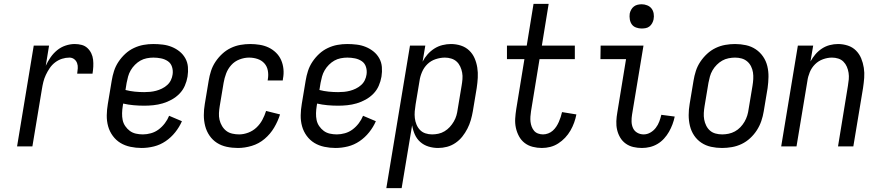

<svg xmlns="http://www.w3.org/2000/svg" viewBox="-20 -755 4540 990"><path d="M68 0 154 -520H233L216 -416Q226 -438 240.5 -459Q255 -480 274.5 -496Q294 -512 318 -520Q342 -528 365 -528Q384 -528 401 -523.5Q418 -519 430.5 -507.5Q443 -496 450.5 -480.5Q458 -465 460 -447.5Q462 -430 461 -411.5Q460 -393 457 -375H378Q380 -389 381 -403Q382 -417 377.5 -429.5Q373 -442 362.5 -450Q352 -458 338 -458Q319 -458 300 -452Q281 -446 264.5 -433.5Q248 -421 236.5 -404Q225 -387 216.5 -369Q208 -351 203.5 -332.5Q199 -314 196 -295L147 0Z M710 8Q681 8 652.5 2Q624 -4 601 -18Q578 -32 561.5 -54.5Q545 -77 537.5 -104Q530 -131 530.5 -160.5Q531 -190 536 -219L556 -339Q560 -364 568 -389Q576 -414 591 -436.5Q606 -459 626 -477.5Q646 -496 670.5 -507.5Q695 -519 720 -523.5Q745 -528 770 -528Q795 -528 819.5 -525Q844 -522 866 -513Q888 -504 906 -489.5Q924 -475 935.5 -454.5Q947 -434 949 -409.5Q951 -385 947 -360Q943 -336 933 -313Q923 -290 905.5 -272Q888 -254 865.5 -241.5Q843 -229 819 -222Q795 -215 771 -212.5Q747 -210 724 -210Q696 -210 668.5 -212.5Q641 -215 615 -221L613 -208Q610 -190 609.5 -171.5Q609 -153 612.5 -136Q616 -119 626 -104.5Q636 -90 649.5 -80Q663 -70 680.5 -66Q698 -62 717 -62Q737 -62 758.5 -68Q780 -74 798 -87.5Q816 -101 830 -119.5Q844 -138 852 -158L918 -130Q905 -100 883.5 -73Q862 -46 834 -27Q806 -8 774 0Q742 8 710 8ZM724 -280Q739 -280 754.5 -281.5Q770 -283 785 -287Q800 -291 814.5 -298Q829 -305 841.5 -316Q854 -327 861 -341.5Q868 -356 870 -371Q873 -391 867 -410Q861 -429 845.5 -439.5Q830 -450 810.5 -454Q791 -458 771 -458Q754 -458 736.5 -454.5Q719 -451 704 -442.5Q689 -434 676 -421Q663 -408 654 -392.5Q645 -377 640.5 -360.5Q636 -344 633 -328L627 -291Q650 -285 674.5 -282.5Q699 -280 724 -280Z M1207 8Q1177 8 1149 2Q1121 -4 1098.5 -18.5Q1076 -33 1060.5 -55.5Q1045 -78 1038 -105Q1031 -132 1031 -161Q1031 -190 1036 -219L1056 -339Q1060 -364 1068 -389Q1076 -414 1091 -436.5Q1106 -459 1126 -477.5Q1146 -496 1170 -507.5Q1194 -519 1219.5 -523.5Q1245 -528 1270 -528Q1295 -528 1319.5 -524Q1344 -520 1365 -510Q1386 -500 1403 -483.5Q1420 -467 1429.5 -445.5Q1439 -424 1441.5 -399Q1444 -374 1439 -349L1438 -340H1360L1361 -346Q1365 -369 1361 -391Q1357 -413 1343 -428.5Q1329 -444 1308 -451Q1287 -458 1264 -458Q1240 -458 1215 -448.5Q1190 -439 1172.5 -419.5Q1155 -400 1146 -376Q1137 -352 1133 -328L1113 -208Q1110 -190 1109 -172Q1108 -154 1112 -137Q1116 -120 1125 -105Q1134 -90 1147 -80Q1160 -70 1177.5 -66Q1195 -62 1213 -62Q1236 -62 1260 -71Q1284 -80 1302.5 -97.5Q1321 -115 1333 -137.5Q1345 -160 1352 -183L1424 -165Q1413 -130 1393.5 -97Q1374 -64 1344.5 -39Q1315 -14 1278.5 -3Q1242 8 1207 8Z M1710 8Q1681 8 1652.5 2Q1624 -4 1601 -18Q1578 -32 1561.5 -54.5Q1545 -77 1537.5 -104Q1530 -131 1530.5 -160.5Q1531 -190 1536 -219L1556 -339Q1560 -364 1568 -389Q1576 -414 1591 -436.5Q1606 -459 1626 -477.5Q1646 -496 1670.5 -507.5Q1695 -519 1720 -523.5Q1745 -528 1770 -528Q1795 -528 1819.5 -525Q1844 -522 1866 -513Q1888 -504 1906 -489.5Q1924 -475 1935.5 -454.5Q1947 -434 1949 -409.5Q1951 -385 1947 -360Q1943 -336 1933 -313Q1923 -290 1905.5 -272Q1888 -254 1865.5 -241.5Q1843 -229 1819 -222Q1795 -215 1771 -212.5Q1747 -210 1724 -210Q1696 -210 1668.5 -212.5Q1641 -215 1615 -221L1613 -208Q1610 -190 1609.5 -171.5Q1609 -153 1612.5 -136Q1616 -119 1626 -104.5Q1636 -90 1649.5 -80Q1663 -70 1680.5 -66Q1698 -62 1717 -62Q1737 -62 1758.5 -68Q1780 -74 1798 -87.5Q1816 -101 1830 -119.5Q1844 -138 1852 -158L1918 -130Q1905 -100 1883.5 -73Q1862 -46 1834 -27Q1806 -8 1774 0Q1742 8 1710 8ZM1724 -280Q1739 -280 1754.5 -281.5Q1770 -283 1785 -287Q1800 -291 1814.5 -298Q1829 -305 1841.5 -316Q1854 -327 1861 -341.5Q1868 -356 1870 -371Q1873 -391 1867 -410Q1861 -429 1845.5 -439.5Q1830 -450 1810.5 -454Q1791 -458 1771 -458Q1754 -458 1736.5 -454.5Q1719 -451 1704 -442.5Q1689 -434 1676 -421Q1663 -408 1654 -392.5Q1645 -377 1640.5 -360.5Q1636 -344 1633 -328L1627 -291Q1650 -285 1674.5 -282.5Q1699 -280 1724 -280Z M1972 215 2094 -520H2173L2159 -437Q2169 -457 2184.5 -474.5Q2200 -492 2219.5 -504.5Q2239 -517 2261.5 -522.5Q2284 -528 2305 -528Q2332 -528 2356.5 -520Q2381 -512 2399 -495Q2417 -478 2427 -455Q2437 -432 2441 -406.5Q2445 -381 2443.5 -354Q2442 -327 2438 -301L2418 -181Q2414 -158 2407.5 -135.5Q2401 -113 2390 -91.5Q2379 -70 2364 -51Q2349 -32 2328.5 -18Q2308 -4 2285 2Q2262 8 2239 8Q2213 8 2189 0.5Q2165 -7 2147 -23Q2129 -39 2119 -61.5Q2109 -84 2105 -109L2051 215ZM2208 -62Q2224 -62 2240.5 -65.5Q2257 -69 2272 -78Q2287 -87 2299 -100Q2311 -113 2320 -128.5Q2329 -144 2333.5 -160Q2338 -176 2340 -192L2360 -312Q2363 -329 2364.5 -346.5Q2366 -364 2363 -380.5Q2360 -397 2353 -412Q2346 -427 2334.5 -437.5Q2323 -448 2307 -453Q2291 -458 2274 -458Q2251 -458 2226.5 -450Q2202 -442 2184 -424.5Q2166 -407 2156 -383.5Q2146 -360 2143 -337L2123 -217Q2120 -199 2118.5 -181Q2117 -163 2119 -146Q2121 -129 2127.5 -113Q2134 -97 2145.5 -85Q2157 -73 2173.5 -67.5Q2190 -62 2208 -62Z M2774 8Q2750 8 2726.5 2Q2703 -4 2685 -18Q2667 -32 2656 -52.5Q2645 -73 2640 -96Q2635 -119 2636.5 -143.5Q2638 -168 2642 -193L2684 -450H2594V-520H2696L2731 -735H2809L2774 -520H2944V-450H2762L2718 -181Q2716 -168 2715 -154Q2714 -140 2715.5 -127Q2717 -114 2721.5 -102Q2726 -90 2734 -80.5Q2742 -71 2754.5 -66.5Q2767 -62 2780 -62Q2793 -62 2806.5 -67Q2820 -72 2830.5 -81.5Q2841 -91 2848.5 -102.5Q2856 -114 2861.5 -126.5Q2867 -139 2871 -151.5Q2875 -164 2878 -177L2952 -165Q2948 -144 2940.5 -123Q2933 -102 2921.5 -82Q2910 -62 2894 -45Q2878 -28 2858.5 -15.5Q2839 -3 2817.5 2.5Q2796 8 2774 8Z M3290 8Q3267 8 3245.5 3Q3224 -2 3206.5 -14.5Q3189 -27 3178 -45.5Q3167 -64 3162 -85.5Q3157 -107 3158 -130Q3159 -153 3163 -175L3208 -450H3076L3077 -520H3298L3239 -164Q3236 -146 3236.5 -128Q3237 -110 3244 -94.5Q3251 -79 3266 -70.5Q3281 -62 3299 -62Q3317 -62 3333.5 -71.5Q3350 -81 3361.5 -96Q3373 -111 3379.5 -128.5Q3386 -146 3390 -163L3459 -154Q3455 -134 3447.5 -114Q3440 -94 3429.5 -75.5Q3419 -57 3404 -40.5Q3389 -24 3370.5 -13Q3352 -2 3331.5 3Q3311 8 3290 8ZM3288 -608Q3274 -608 3260 -613Q3246 -618 3238 -629Q3230 -640 3227.5 -655Q3225 -670 3227 -685Q3229 -695 3234.5 -705Q3240 -715 3248.5 -721.5Q3257 -728 3267.5 -730.5Q3278 -733 3289 -733Q3303 -733 3317 -727.5Q3331 -722 3339.5 -711Q3348 -700 3350.5 -685Q3353 -670 3350 -655Q3348 -645 3342.5 -635Q3337 -625 3328.5 -618.5Q3320 -612 3309.5 -610Q3299 -608 3288 -608Z M3703 8Q3674 8 3646.5 2Q3619 -4 3596.5 -19Q3574 -34 3559 -56.5Q3544 -79 3537.5 -106Q3531 -133 3531 -161.5Q3531 -190 3536 -219L3556 -339Q3560 -364 3568 -389Q3576 -414 3591 -436.5Q3606 -459 3626 -477.5Q3646 -496 3670 -507.5Q3694 -519 3719.5 -523.5Q3745 -528 3770 -528Q3799 -528 3826.5 -522Q3854 -516 3876.5 -501Q3899 -486 3914.5 -463.5Q3930 -441 3936.5 -414Q3943 -387 3942.5 -358.5Q3942 -330 3938 -301L3918 -181Q3914 -156 3905.5 -131Q3897 -106 3882.5 -83.5Q3868 -61 3848 -42.5Q3828 -24 3804 -12.5Q3780 -1 3754 3.5Q3728 8 3703 8ZM3704 -62Q3720 -62 3737 -65.5Q3754 -69 3769.5 -77.5Q3785 -86 3797.5 -99Q3810 -112 3819 -127.5Q3828 -143 3833 -159.5Q3838 -176 3840 -192L3860 -312Q3863 -330 3864 -347.5Q3865 -365 3862.5 -381.5Q3860 -398 3852.5 -413Q3845 -428 3832.5 -438.5Q3820 -449 3804 -453.5Q3788 -458 3770 -458Q3754 -458 3736.5 -454.5Q3719 -451 3704 -442.5Q3689 -434 3676 -421Q3663 -408 3654 -392.5Q3645 -377 3640.5 -360.5Q3636 -344 3633 -328L3613 -208Q3610 -190 3609 -172.5Q3608 -155 3611 -138.5Q3614 -122 3621.5 -107Q3629 -92 3641 -81.5Q3653 -71 3669.5 -66.5Q3686 -62 3704 -62Z M4008 0 4094 -520H4173L4159 -438Q4170 -458 4184.5 -475Q4199 -492 4218 -504.5Q4237 -517 4258.5 -522.5Q4280 -528 4301 -528Q4327 -528 4351.5 -520Q4376 -512 4393.5 -494.5Q4411 -477 4420.5 -454Q4430 -431 4434 -405.5Q4438 -380 4436 -353.5Q4434 -327 4430 -301L4380 0H4301L4352 -312Q4355 -329 4356.5 -346Q4358 -363 4355.5 -379.5Q4353 -396 4346.5 -411Q4340 -426 4329 -437Q4318 -448 4302.5 -453Q4287 -458 4270 -458Q4247 -458 4223.5 -449.5Q4200 -441 4182.5 -423.5Q4165 -406 4155.5 -383Q4146 -360 4143 -337L4087 0Z"/></svg>

Font: Iosevka
Style: Italic
Weight: 400
Italic angle: -9°
Monospace: yes
Designer: Belleve Invis
Foundry: Belleve Invis
Version: Version 32.5.0; ttfautohint (v1.8.4)